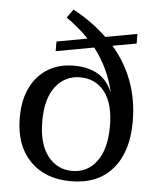

<svg xmlns="http://www.w3.org/2000/svg" viewBox="-54 -796 703 852"><g transform="rotate(5 298.0 -370.0)"><path d="M293 10Q177 10 110 -60Q43 -130 43 -251Q43 -330 70.5 -386Q98 -442 147.5 -472Q197 -502 263 -502Q326 -502 369.5 -477Q413 -452 436 -396Q423 -453 400 -501Q377 -549 345 -590L176 -559V-602L312 -627Q290 -650 265 -671Q240 -692 212 -712L239 -750Q327 -702 390 -641L531 -667V-624L425 -605Q483 -538 513.5 -456Q544 -374 544 -276Q544 -142 478.5 -66Q413 10 293 10ZM144 -245Q144 -144 186 -90Q228 -36 295 -36Q363 -36 404 -91Q445 -146 445 -248Q445 -349 404 -401Q363 -453 295 -453Q228 -453 186 -399.5Q144 -346 144 -245Z"/></g></svg>

Font: Montagu Slab 144pt
Style: Regular
Weight: 400
Designer: Florian Karsten
Foundry: Florian Karsten
Version: Version 1.000; ttfautohint (v1.8.3)